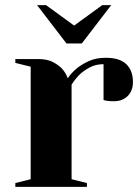

<svg xmlns="http://www.w3.org/2000/svg" viewBox="-20 -731 545 751"><path d="M40 0ZM385 -480Q355 -480 331.5 -467.5Q308 -455 292 -440Q274 -422 260 -400V-30L320 -15V0H40V-15L100 -30V-470L40 -485V-500H130Q165 -500 187.5 -488Q210 -476 223 -462Q238 -445 245 -425Q260 -447 282 -465Q301 -480 328.5 -492.5Q356 -505 394 -505Q448 -505 474 -480Q500 -455 500 -410Q500 -376 479.5 -355.5Q459 -335 425 -335Q417 -335 409.5 -335.5Q402 -336 397 -337Q390 -338 385 -340ZM300 -561H240L125 -711H160L270 -631L380 -711H415Z"/></svg>

Font: Yeseva One
Style: Regular
Weight: 400
Designer: Jovanny Lemonad
Foundry: Jovanny Lemonad
Version: Version 2.001; ttfautohint (v0.91) -l 8 -r 50 -G 200 -x 0 -w